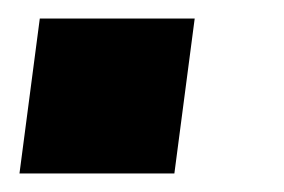

<svg xmlns="http://www.w3.org/2000/svg" viewBox="-20 -187 306 207"><path d="M189.9 -167 168 0H1L22.9 -167Z"/></svg>

Font: Cooper Hewitt
Style: Bold Italic
Weight: 712
Designer: Village Type and Design LLC
Foundry: Cooper Hewitt Smithsonian Design Museum
Version: 1.000